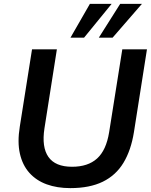

<svg xmlns="http://www.w3.org/2000/svg" viewBox="-20 -959 777 989"><path d="M342 10Q274 10 220.5 -9.5Q167 -29 131.5 -68.5Q96 -108 82.5 -167.5Q69 -227 82 -307L145 -705H273L209 -298Q194 -201 229.5 -150.5Q265 -100 351 -100Q433 -100 480 -142.5Q527 -185 542 -277L610 -705H737L670 -279Q655 -185 616 -120.5Q577 -56 509.5 -23Q442 10 342 10ZM343 -765 443 -939H555L413 -765ZM489 -765 599 -939H711L560 -765Z"/></svg>

Font: Nunito Sans 12pt
Style: Bold Italic
Weight: 700
Italic angle: -9°
Designer: Vernon Adams
Foundry: Vernon Adams
Version: Version 3.101;gftools[0.9.27]